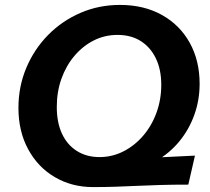

<svg xmlns="http://www.w3.org/2000/svg" viewBox="-20 -751 855 781"><path d="M358 10Q272 10 203 -30.5Q134 -71 94.5 -144Q55 -217 55 -312Q55 -399 87 -475Q119 -551 175.5 -608.5Q232 -666 307 -698.5Q382 -731 468 -731Q565 -731 638 -690.5Q711 -650 751.5 -577.5Q792 -505 792 -410Q792 -344 770.5 -284Q749 -224 709.5 -176Q670 -128 616.5 -97.5Q563 -67 499 -59ZM385 -112Q436 -112 481.5 -135Q527 -158 562 -198.5Q597 -239 616.5 -292.5Q636 -346 636 -406Q636 -468 614 -513.5Q592 -559 552.5 -584Q513 -609 458 -609Q406 -609 361.5 -586.5Q317 -564 283 -524Q249 -484 230 -431Q211 -378 211 -316Q211 -253 232 -207.5Q253 -162 292.5 -137Q332 -112 385 -112ZM358 10 363 -98 773 -118 746 0Q682 0 631.5 1.5Q581 3 537.5 5Q494 7 451 8.5Q408 10 358 10Z"/></svg>

Font: Instrument Sans
Style: Bold Italic
Weight: 700
Italic angle: -13°
Designer: Rodrigo Fuenzalida
Foundry: fragTYPE
Version: Version 1.000;gftools[0.9.28]